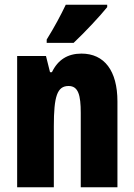

<svg xmlns="http://www.w3.org/2000/svg" viewBox="-20 -786 563 806"><path d="M430 -756V-766H256C235 -722 209 -673 176 -620V-606H289C338 -652 402 -721 430 -756ZM322 -561C264 -561 223 -535 198 -483H190L173 -551H52V0H206V-256C206 -382 220 -425 268 -425C309 -425 319 -386 319 -312V0H473V-360C473 -489 418 -561 322 -561Z"/></svg>

Font: Noto Sans Bengali ExtraCondensed ExtraBold
Style: Regular
Weight: 800
Width: 2
Designer: Joana Ranito - Universal Thirst; Jelle Bosma - Monotype Design Team
Foundry: Universal Thirst ehf.
Version: Version 3.000